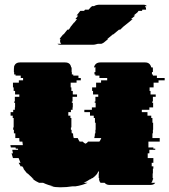

<svg xmlns="http://www.w3.org/2000/svg" viewBox="-20 -785 719 815"><path d="M632 -414H615V-399H619V-384H641V-374H629V-354H626V-349H630V-329H614V-319H582V-309H606V-294H622V-284H627V-264H630V-234H629V-219H627V-199H658V-184H610V-159H631V-154H639V-149H614V-134H607V-114H631V-94H624V-79H631V-69H629V-49H628V-29H630V-24H629Q627 -14 622 -9H639Q633 0 619 0H444Q432 0 424 -9H407Q402 -14 400 -24H401V-29H399V-49H400V-60Q397 -54 392 -49H394Q384 -37 373 -29H371Q370 -28 368 -27Q366 -26 364 -24H362Q349 -15 335 -9H352Q328 2 300 6H287Q275 8 262.5 9Q250 10 236 10Q226 10 216 9Q206 8 195 6H208Q184 1 163 -9H146Q131 -16 120 -24H123Q122 -26 120 -27Q118 -28 116 -29H118Q113 -34 107.5 -39Q102 -44 97 -49H95Q91 -54 87 -59Q83 -64 79 -69H81Q80 -71 78 -74Q76 -77 74 -79H67Q66 -83 63.5 -86.5Q61 -90 59 -94H67Q62 -105 59 -114H35Q34 -119 32 -124Q30 -129 29 -134H35L32 -149H57Q56 -151 56 -154H47Q47 -157 46 -159H26Q25 -161 25 -164Q25 -167 24 -169H77Q76 -173 76 -176.5Q76 -180 75 -184H63Q62 -188 62 -191.5Q62 -195 62 -199H45V-219H39V-234H36V-244H38V-284H34V-294H25V-309H36V-319H43V-329H44V-349H40V-354H43V-374H62V-384H44V-399H38V-414H35V-434H60V-444H78V-454H68V-464H46V-469H40V-479H39V-493Q39 -495 39.5 -496.5Q40 -498 40 -499H39Q43 -520 65 -520H256Q279 -520 282 -499H284V-479H285V-469H291V-464H313V-454H323V-444H305V-434H280V-414H283V-399H289V-384H307V-374H288V-354H285V-349H289V-329H288V-319H281V-309H270V-294H279V-284H283V-244H281V-234H284V-224Q284 -221 285 -219H290Q290 -208 293 -199H310Q313 -191 318 -184H331Q336 -178 343 -175Q350 -178 354 -184H402Q407 -191 410 -199H380Q383 -208 383 -219H385V-234H386V-264H383V-284H378V-294H362V-309H338V-319H370V-329H386V-349H382V-354H385V-374H397V-384H375V-399H371V-414H388V-434H409V-444H435V-454H402V-464H385V-469H381V-479H385V-493Q385 -497 386 -499H379Q384 -520 406 -520H596Q617 -520 622 -499H628Q629 -497 629 -493V-479H625V-469H629V-464H646V-454H679V-444H653V-434H632ZM603 -759H595Q600 -754 600 -745V-744H584Q584 -741 583 -739H568L564 -733L547 -719H554L536 -704H543L525 -689L500 -669H501L495 -664H496L490 -659H485L461 -639H459L435 -619H439L430 -612Q426 -608 421 -604.5Q416 -601 410 -599H395Q391 -598 385.5 -596.5Q380 -595 373 -595H236Q228 -595 224 -599H240Q235 -604 235 -611Q235 -615 237 -619H233Q235 -623 236 -624L248 -639H250L266 -659H271L276 -664H275L279 -669H278L294 -689H295L307 -704H300L312 -719H305L321 -739H337L341 -744H356L358 -746Q365 -755 371 -759H379Q389 -765 403 -765H589Q599 -765 603 -759Z"/></svg>

Font: Rubik Glitch
Style: Regular
Weight: 400
Designer: Hubert and Fischer, NaN
Foundry: Hubert and Fischer, NaN
Version: Version 2.200